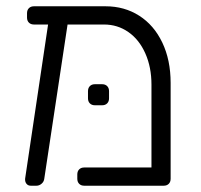

<svg xmlns="http://www.w3.org/2000/svg" viewBox="-20 -591 641 611"><path d="M523 -327V-22Q523 -12 517 -6Q511 0 501 0H248Q238 0 232 -6Q226 -12 226 -22V-36Q226 -46 232 -52Q238 -58 248 -58H462V-322Q462 -377 442.5 -421Q423 -465 388.5 -489Q354 -513 311 -513H195L121 -23Q120 -13 112.5 -6.5Q105 0 96 0H78Q69 0 64 -6.5Q59 -13 60 -23L133 -513H88Q78 -513 72 -519Q66 -525 66 -535V-549Q66 -559 72 -565Q78 -571 88 -571H316Q376 -571 423 -541Q470 -511 496.5 -455.5Q523 -400 523 -327ZM260 -278V-301Q260 -311 266 -317Q272 -323 282 -323H305Q315 -323 321 -317Q327 -311 327 -301V-278Q327 -268 321 -262Q315 -256 305 -256H282Q272 -256 266 -262Q260 -268 260 -278Z"/></svg>

Font: Rubik
Style: Regular
Weight: 300
Designer: Hubert & Fischer
Foundry: Hubert & Fischer
Version: Version 1.100